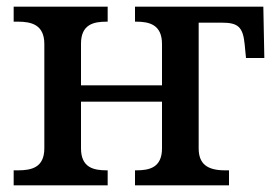

<svg xmlns="http://www.w3.org/2000/svg" viewBox="-20 -556 831 576"><path d="M21 0H303V-45H300C261 -45 223 -53 223 -111V-251H466V-111C466 -53 428 -45 389 -45H385V0H667V-45H655C602 -45 576 -64 576 -111V-488H646C694 -488 709 -475 714 -423L718 -382H773L770 -536H385V-491H389C428 -491 466 -482 466 -424V-300H223V-425C223 -483 261 -491 300 -491H303V-536H21V-491H34C74 -491 113 -482 113 -424V-111C113 -53 74 -45 34 -45H21Z"/></svg>

Font: Noto Serif Thai Medium
Style: Regular
Weight: 500
Designer: Monotype Design Team
Foundry: Monotype Imaging Inc.
Version: Version 1.901;PS 001.901;hotconv 1.0.88;makeotf.lib2.5.64775